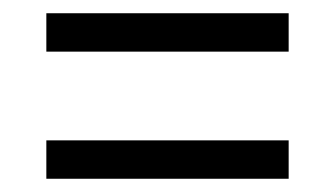

<svg xmlns="http://www.w3.org/2000/svg" viewBox="-20 -502 505 290"><path d="M50 -424V-482H416V-424ZM50 -232V-290H416V-232Z"/></svg>

Font: Noto Serif Thai Condensed
Style: Regular
Weight: 400
Width: 3
Designer: Monotype Design Team
Foundry: Monotype Imaging Inc.
Version: Version 2.002; ttfautohint (v1.8.4.7-5d5b)